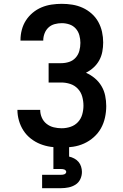

<svg xmlns="http://www.w3.org/2000/svg" viewBox="-20 -763 640 1003"><path d="M302 8Q274 8 245.5 4Q217 0 190.5 -10.5Q164 -21 141 -39Q118 -57 102.5 -81Q87 -105 79 -133Q71 -161 71 -189H190Q190 -189 190 -189Q190 -189 190 -189Q190 -168 198.5 -148.5Q207 -129 223.5 -116Q240 -103 260.5 -98Q281 -93 302 -93Q326 -93 348.5 -100.5Q371 -108 387 -125Q403 -142 409.5 -165Q416 -188 416 -211Q416 -235 409.5 -258.5Q403 -282 386.5 -299.5Q370 -317 347 -324.5Q324 -332 300 -332H234V-433H300Q321 -433 341 -439.5Q361 -446 375 -461.5Q389 -477 394.5 -497.5Q400 -518 400 -539Q400 -559 394.5 -579Q389 -599 375.5 -614Q362 -629 342.5 -635.5Q323 -642 303 -642Q284 -642 265.5 -637Q247 -632 233.5 -619.5Q220 -607 213 -589Q206 -571 206 -553Q206 -552 206 -552Q206 -552 206 -551H87Q87 -552 87 -552.5Q87 -553 87 -554Q87 -581 94 -607.5Q101 -634 115.5 -656.5Q130 -679 151 -696.5Q172 -714 197 -724.5Q222 -735 249 -739Q276 -743 303 -743Q331 -743 358.5 -738.5Q386 -734 411.5 -722.5Q437 -711 458.5 -692Q480 -673 493.5 -648.5Q507 -624 513 -596.5Q519 -569 519 -541Q519 -517 514.5 -493Q510 -469 498.5 -448Q487 -427 469 -410.5Q451 -394 429 -383Q454 -372 475 -354.5Q496 -337 510 -313.5Q524 -290 529.5 -263Q535 -236 535 -209Q535 -179 528.5 -149Q522 -119 507.5 -93Q493 -67 470 -46.5Q447 -26 419.5 -13.5Q392 -1 362 3.5Q332 8 302 8ZM200 220V150H300Q304 150 308 149.5Q312 149 316 147.5Q320 146 323 142.5Q326 139 326 135Q326 131 323 127.5Q320 124 316 122.5Q312 121 308 120.5Q304 120 300 120H259V0H341V55Q355 58 368 65Q381 72 390 82.5Q399 93 403.5 107Q408 121 408 135Q408 155 399.5 173Q391 191 374.5 201.5Q358 212 338.5 216Q319 220 300 220Z"/></svg>

Font: Iosevka Curly Extended
Style: Bold
Weight: 700
Width: 7
Monospace: yes
Designer: Belleve Invis
Foundry: Belleve Invis
Version: Version 11.1.0; ttfautohint (v1.8.3)